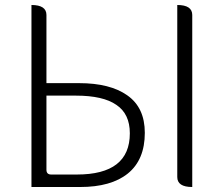

<svg xmlns="http://www.w3.org/2000/svg" viewBox="-20 -749 896 769"><path d="M106 0V-729Q166 -729 166 -689V-416H297Q421 -416 490 -367Q560 -318 560 -217Q560 -109 492 -54Q425 0 301 0ZM166 -69Q166 -50 185 -50H288Q500 -50 500 -215Q500 -293 446 -329Q393 -366 284 -366H166ZM750 0Q690 0 690 -40V-729Q750 -729 750 -689V0Z"/></svg>

Font: Swei Half Moon CJK SC
Style: Light
Weight: 300
Version: Version 2.071